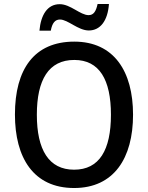

<svg xmlns="http://www.w3.org/2000/svg" viewBox="-20 -934 743 964"><path d="M178 -780H235C242 -819 257 -836 281 -836C321 -836 372 -781 426 -781C483 -781 521 -829 527 -914H470C462 -877 450 -858 425 -858C383 -858 334 -913 280 -913C217 -913 185 -858 178 -780ZM648 -358C648 -576 552 -725 353 -725C152 -725 55 -587 55 -359C55 -142 148 10 352 10C552 10 648 -140 648 -358ZM165 -358C165 -533 224 -633 353 -633C479 -633 537 -534 537 -358C537 -181 479 -82 352 -82C225 -82 165 -182 165 -358Z"/></svg>

Font: Noto Sans Devanagari SemiCondensed Medium
Style: Regular
Weight: 500
Width: 4
Designer: Jelle Bosma - Monotype Design Team
Foundry: Monotype Imaging Inc.
Version: Version 2.004